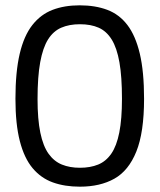

<svg xmlns="http://www.w3.org/2000/svg" viewBox="-20 -691 600 721"><path d="M280 10Q223 10 178.5 -6Q134 -22 102.5 -59.5Q71 -97 54.5 -161Q38 -225 38 -320Q38 -421 54 -489Q70 -557 101.5 -597Q133 -637 177.5 -654Q222 -671 279 -671Q338 -671 383 -654Q428 -637 458.5 -597Q489 -557 505 -489.5Q521 -422 521 -320Q521 -194 492 -122Q463 -50 409.5 -20Q356 10 280 10ZM280 -61Q319 -61 348.5 -73Q378 -85 398 -114Q418 -143 428 -193.5Q438 -244 438 -320Q438 -403 428.5 -457Q419 -511 399.5 -542.5Q380 -574 350.5 -587Q321 -600 280 -600Q240 -600 210 -587Q180 -574 160.5 -543Q141 -512 131 -457.5Q121 -403 121 -319Q121 -243 131.5 -192.5Q142 -142 162.5 -113.5Q183 -85 212.5 -73Q242 -61 280 -61Z"/></svg>

Font: Cairo Play
Style: Regular
Weight: 400
Designer: Mohamed Gaber, Accademia di Belle Arti di Urbino
Foundry: Kief Type Foundry, Accademia di Belle Arti di Urbino
Version: Version 3.119